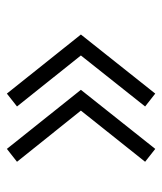

<svg xmlns="http://www.w3.org/2000/svg" viewBox="23 -550 472 559"><g transform="rotate(-90 259.5 -270.0)"><path d="M68.5 -84 217.5 -271 68.5 -457 106 -486.5 278 -271 106 -54.5ZM229.5 -84 378 -271 229.5 -457 267 -486.5 439 -271 267 -54.5Z"/></g></svg>

Font: Vela Sans Light
Style: Regular
Weight: 300
Designer: Principal design: Mikhail Sharanda - project Manrope.
Design modification: Ravid Balaliev
Foundry: Mikhail Sharanda
Version: Version 1.001